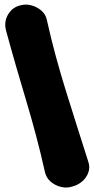

<svg xmlns="http://www.w3.org/2000/svg" viewBox="-20 -724 413 845"><path d="M298 97Q274 105 248 98.5Q222 92 203 75.5Q184 59 178 34Q159 -51 138.5 -128Q118 -205 96 -278.5Q74 -352 51.5 -429.5Q29 -507 6 -592Q-3 -629 16 -661Q35 -693 72 -701Q96 -707 120 -700Q144 -693 162.5 -677Q181 -661 186 -637Q205 -552 226 -475Q247 -398 270 -324Q293 -250 317.5 -173Q342 -96 369 -11Q377 13 368.5 36Q360 59 341 75Q322 91 298 97Z"/></svg>

Font: Winky Sans ExtraBold
Style: Regular
Weight: 800
Designer: Simon Atzbach
Foundry: typofactur
Version: Version 1.205